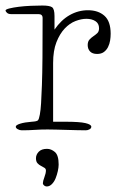

<svg xmlns="http://www.w3.org/2000/svg" viewBox="-27 -471 441 694"><path d="M373 -349Q373 -337 371 -324.5Q369 -312 363.5 -301Q358 -290 348.5 -283Q339 -276 324 -276Q307 -276 298.5 -285Q290 -294 290 -308Q290 -321 296.5 -328Q303 -335 310.5 -340Q318 -345 324.5 -351Q331 -357 331 -369Q331 -386 318 -394.5Q305 -403 285 -403Q267 -403 246 -395Q225 -387 207 -368Q189 -349 177 -318.5Q165 -288 165 -243V-31H209Q261 -31 282 -26Q303 -21 303 -13Q303 -7 296.5 -3.5Q290 0 283 0Q269 0 250.5 -0.5Q232 -1 213 -1.5Q194 -2 176 -2.5Q158 -3 145 -3Q119 -3 98 -1.5Q77 0 52 0Q44 0 37 -4Q30 -8 30 -13Q30 -19 46 -24Q62 -29 88 -31Q106 -32 110 -36Q114 -40 117 -57Q120 -73 121.5 -98Q123 -123 124.5 -163.5Q126 -204 126.5 -263Q127 -322 127 -406Q127 -420 112 -420H13Q3 -420 -2 -425Q-7 -430 -7 -433Q-7 -437 7 -440.5Q21 -444 41 -446.5Q61 -449 84.5 -450Q108 -451 126 -451Q152 -451 161 -445Q170 -439 170 -413V-364Q194 -399 225 -416.5Q256 -434 291 -434Q328 -434 350.5 -414Q373 -394 373 -349ZM103 101Q103 88 113 77.5Q123 67 143 67Q158 67 171.5 78.5Q185 90 185 124Q185 134 182 147.5Q179 161 174 173.5Q169 186 160.5 194.5Q152 203 142 203Q137 203 132.5 199.5Q128 196 128 191Q128 184 133.5 169.5Q139 155 139 145Q139 139 133.5 135.5Q128 132 121 128.5Q114 125 108.5 119Q103 113 103 101Z"/></svg>

Font: Life Savers
Style: Regular
Weight: 400
Designer: Pablo Impallari, Rodrigo Fuenzalida, Brenda Gallo
Foundry: Pablo Impallari, Rodrigo Fuenzalida, Brenda Gallo
Version: Version 3.001; ttfautohint (v0.95) -l 8 -r 50 -G 200 -x 14 -